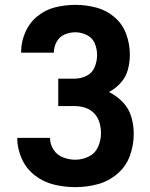

<svg xmlns="http://www.w3.org/2000/svg" viewBox="-20 -763 616 791"><path d="M290 8Q337 8 382 -4Q427 -16 463 -46.5Q499 -77 515 -121Q531 -165 531 -212Q531 -247 521 -281.5Q511 -316 486 -342Q461 -368 429 -384Q456 -398 477.5 -422Q499 -446 507 -476.5Q515 -507 515 -538Q515 -581 500 -622.5Q485 -664 451.5 -692.5Q418 -721 376 -732Q334 -743 291 -743Q249 -743 208 -733Q167 -723 134 -696Q101 -669 84 -629.5Q67 -590 67 -549V-546H202V-547Q202 -570 213.5 -591Q225 -612 246.5 -621Q268 -630 291 -630Q315 -630 338 -618.5Q361 -607 370.5 -584Q380 -561 380 -536Q380 -511 370 -486.5Q360 -462 336.5 -450.5Q313 -439 288 -439H220V-326H288Q310 -326 331.5 -319Q353 -312 368.5 -295.5Q384 -279 390 -257.5Q396 -236 396 -214Q396 -185 384 -158Q372 -131 345.5 -118Q319 -105 290 -105Q265 -105 240 -114.5Q215 -124 200.5 -146.5Q186 -169 186 -195H51Q51 -151 69.5 -109.5Q88 -68 123.5 -40.5Q159 -13 202.5 -2.5Q246 8 290 8Z"/></svg>

Font: Iosevka Sparkle Extrabold
Style: Regular
Weight: 800
Designer: Belleve Invis
Foundry: Belleve Invis
Version: Version 4.5.0; ttfautohint (v1.8.3)